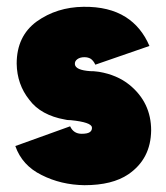

<svg xmlns="http://www.w3.org/2000/svg" viewBox="-20 -532 489 564"><path d="M419 -397Q395 -453 349 -482Q300 -513 225 -512Q147 -511 88 -469Q29 -426 29 -345Q30 -284 66 -239Q83 -216 109.5 -201.5Q136 -187 170 -181Q173 -180 177.5 -179.5Q182 -179 188 -179Q248 -173 250 -158Q251 -149 244 -144Q237 -139 220 -139Q196 -139 186 -161L25 -103Q45 -46 102 -18Q159 11 228 12Q310 12 357 -20Q423 -65 424 -149Q424 -231 360 -283Q324 -312 271 -321Q269 -321 262.5 -322Q256 -323 245 -323Q202 -326 200 -343Q199 -352 207 -358Q215 -364 228 -364Q239 -364 247 -359Q255 -353 260 -342Z"/></svg>

Font: Unageo
Style: Black
Weight: 900
Designer: Richard Sepsi
Foundry: Richard Sepsi
Version: Version 2.000